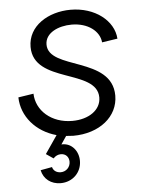

<svg xmlns="http://www.w3.org/2000/svg" viewBox="-52 -558 612 812"><g transform="rotate(-5 253.5 -152.5)"><path d="M243 16C355 16 435 -49 435 -138C435 -305 164 -269 164 -378C164 -428 221 -453 277 -453C346 -453 395 -415 399 -367L465 -377C460 -454 381 -516 278 -516C183 -516 96 -463 96 -374C96 -217 367 -259 367 -136C367 -83 315 -47 245 -47C155 -47 93 -105 91 -176L26 -166C28 -85 86 -17 173 7L121 83L152 104C161 94 172 89 184 89C204 89 218 103 218 124C218 147 200 165 177 165C160 165 146 156 142 140L93 149C101 187 132 211 173 211C224 211 262 173 262 124C262 81 233 48 195 48H190L213 14Z"/></g></svg>

Font: Uncut Sans Book Italic
Style: Regular
Weight: 350
Italic angle: -11°
Designer: Kasper Nordkvist
Foundry: UNCUT.wtf
Version: Version 1.304;Glyphs 3.2 (3246)